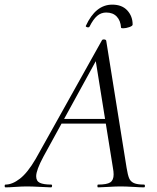

<svg xmlns="http://www.w3.org/2000/svg" viewBox="-58 -808 678 828"><path d="M-34 -12Q-5 -12 28 -37.5Q61 -63 96 -123L382 -635Q384 -638 389 -638Q398 -638 400 -633L488 -84Q493 -53 499 -39Q505 -25 519.5 -18.5Q534 -12 563 -12Q567 -12 567 -6Q567 0 563 0Q548 0 518 -2Q482 -4 462 -4Q441 -4 409 -2Q379 0 365 0Q362 0 362 -6Q362 -12 365 -12Q403 -12 417.5 -21.5Q432 -31 432 -56Q432 -68 429 -84L353 -557L378 -586L129 -132Q98 -74 98 -48Q98 -27 114 -19.5Q130 -12 163 -12Q167 -12 166.5 -6Q166 0 162 0Q151 0 117 -2Q79 -4 58 -4Q37 -4 9 -2Q-19 0 -34 0Q-38 0 -38 -6Q-38 -12 -34 -12ZM208 -295H423L425 -275H193ZM400 -754Q378 -754 361 -739.5Q344 -725 328 -693Q327 -690 322 -690Q318 -690 314.5 -692Q311 -694 312 -696Q354 -788 426 -788Q468 -788 491 -763Q514 -738 514 -702Q514 -696 499.5 -691Q485 -686 473 -686Q464 -686 464 -689Q462 -719 445.5 -736.5Q429 -754 400 -754Z"/></svg>

Font: Cormorant Garamond
Style: Italic
Weight: 400
Italic angle: -10°
Designer: Christian Thalmann (Catharsis Fonts)
Foundry: Catharsis Fonts
Version: Version 4.000